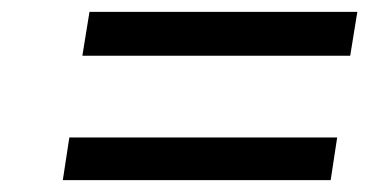

<svg xmlns="http://www.w3.org/2000/svg" viewBox="-20 -478 623 324"><path d="M86 -174H538L549 -246H97ZM119 -384H571L583 -458H131Z"/></svg>

Font: Aerodynamic
Style: BdObl
Weight: 500
Designer: Google
Version: Version 2.000980; 2014